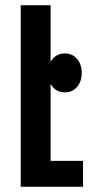

<svg xmlns="http://www.w3.org/2000/svg" viewBox="-20 -720 345 740"><path d="M60 0V-700H175V-481Q193 -514 230 -514Q259 -514 277 -493Q295 -472 295 -439Q295 -406 277 -385Q259 -364 230 -364Q193 -364 175 -397V-100H300V0Z"/></svg>

Font: Gully ECD Medium
Style: Regular
Weight: 500
Width: 2
Designer: jaikishan Patel
Foundry: MagicType
Version: Version 1.000;Glyphs 3.2 (3242)